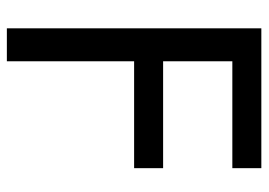

<svg xmlns="http://www.w3.org/2000/svg" viewBox="-128 -428 760 543"><g transform="rotate(90 251.5 -156.0)"><path d="M59.6 204.1V-515.6H455.1V-433.6H152.8V-237.8H455.1V-155.8H152.8V204.1Z"/></g></svg>

Font: Inter Cardless Display
Style: Regular
Weight: 400
Designer: Rasmus Andersson
Foundry: rsms
Version: Version 4.001;git-9221beed3